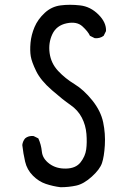

<svg xmlns="http://www.w3.org/2000/svg" viewBox="-20 -783 540 795"><path d="M230.5 -7.8Q199.2 -11.7 169.9 -21.5Q140.6 -31.2 116.2 -55.7Q91.8 -80.1 84 -113.8Q76.2 -147.5 72.3 -182.6Q74.2 -198.2 84 -210Q97.7 -221.7 119.1 -219.7L138.7 -210Q150.4 -184.6 153.3 -155.3Q156.2 -126 184.6 -105Q212.9 -84 253.4 -85Q293.9 -85.9 313.5 -110.8Q333 -135.7 336.9 -164.1Q340.8 -192.4 337.9 -228.5Q335 -264.6 318.8 -295.9Q302.7 -327.1 271.5 -348.6Q240.2 -370.1 194.3 -410.2Q148.4 -450.2 129.9 -488.3Q111.3 -526.4 107.4 -549.8Q103.5 -573.2 106.4 -606Q109.4 -638.7 123 -670.9Q136.7 -703.1 165 -729.5Q193.4 -755.9 231 -760.7Q268.6 -765.6 311.5 -760.7Q354.5 -755.9 387.7 -722.7Q420.9 -689.5 418.9 -654.3L409.2 -634.8Q393.6 -623 372.1 -625L352.5 -634.8Q344.7 -652.3 321.3 -673.8Q297.9 -695.3 255.9 -686.5Q213.9 -677.7 196.8 -641.6Q179.7 -605.5 185.5 -563Q191.4 -520.5 220.7 -489.3Q250 -458 288.6 -434.6Q327.1 -411.1 362.3 -367.2Q397.5 -323.2 407.2 -276.4Q417 -229.5 414.1 -181.6Q411.1 -133.8 402.3 -107.9Q393.6 -82 360.4 -51.8Q327.1 -21.5 295.9 -14.6Q264.6 -7.8 230.5 -7.8Z"/></svg>

Font: JasonHandwriting4
Style: Regular
Weight: 400
Version: Version 1.01.21